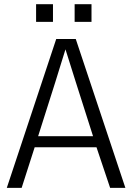

<svg xmlns="http://www.w3.org/2000/svg" viewBox="-20 -902 635 922"><path d="M12.7 0ZM419.4 -881.8V-796.9H338.4V-881.8ZM153.3 -881.8H234.4V-796.9H153.3ZM12.7 0 250 -714.8H343.8L582 0H508.8L443.4 -194.8H146.5L84 0ZM294.4 -665Q287.1 -642.6 270.3 -587.6Q253.4 -532.7 245.6 -507.8L163.1 -248H426.8L343.8 -508.3Q315.4 -596.2 294.4 -665Z"/></svg>

Font: Pontano Sans
Style: Regular
Weight: 400
Foundry: vernon adams
Version: 1.0